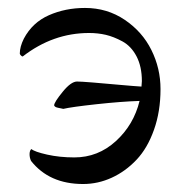

<svg xmlns="http://www.w3.org/2000/svg" viewBox="-20 -458 465 483"><path d="M29.8 -323.2Q29.8 -340.3 40 -360.8Q61.5 -401.4 103 -419.7Q144.5 -438 193.8 -438Q249.5 -438 293.7 -408.2Q337.9 -378.4 360.8 -332.3Q383.8 -286.1 383.8 -233.9Q383.8 -177.7 367.4 -131.6Q351.1 -85.4 323.5 -56.2Q295.9 -26.9 261.2 -11Q226.6 4.9 189 4.9Q104 4.9 58.1 -53.2Q54.2 -61.5 54.4 -70.8Q54.7 -80.1 59.1 -83Q66.9 -76.2 98.4 -69.1Q129.9 -62 167 -62Q226.6 -62 271.5 -103Q316.4 -144 331.1 -204.1Q284.7 -202.6 222.4 -195.8Q160.2 -189 139.2 -184.1Q137.7 -184.6 133.8 -185.3Q129.9 -186 127.7 -186.5Q125.5 -187 122.8 -187.7Q120.1 -188.5 118.4 -189.9Q116.7 -191.4 116.2 -192.9Q116.2 -200.7 137.5 -226.8Q158.7 -252.9 173.8 -252.9Q183.1 -252.9 213.1 -250.5Q243.2 -248 280.8 -244.6Q318.4 -241.2 335.9 -240.2Q335.9 -242.7 336.4 -247.1Q336.9 -251.5 336.9 -253.9Q336.9 -290.5 323.5 -316.2Q310.1 -341.8 288.1 -353.8Q266.1 -365.7 246.1 -370.4Q226.1 -375 204.1 -375Q113.3 -375 37.1 -315.9Q35.2 -315.9 32.5 -318.6Q29.8 -321.3 29.8 -323.2Z"/></svg>

Font: Crimson
Style: Roman
Weight: 400
Version: Version 0.8